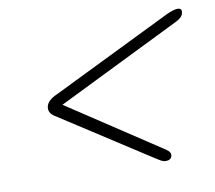

<svg xmlns="http://www.w3.org/2000/svg" viewBox="-57 -625 631 564"><g transform="rotate(-10 258.5 -343.0)"><path d="M413 -137Q409.5 -125 394.5 -125Q388 -125 382 -128.2Q376 -131.5 368 -136.5L96.5 -312Q76 -324.5 81 -344Q85.5 -361.5 113 -373.5L473.5 -550Q495 -559.5 505.5 -559.5Q521 -559.5 516 -543Q512.5 -531 492 -521.5L124 -340.5L400.5 -158Q415.5 -148.5 413 -137Z"/></g></svg>

Font: Fraunces 72pt Soft Light
Style: Italic
Weight: 300
Italic angle: -16°
Version: Version 1.000;[b76b70a41]